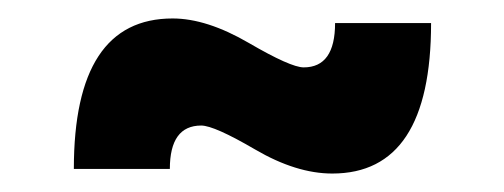

<svg xmlns="http://www.w3.org/2000/svg" viewBox="-20 -428 546 208"><path d="M60 -245Q60 -408 167 -408Q204 -408 249.5 -381.5Q295 -355 309 -355Q343 -355 343 -403H447Q447 -240 340 -240Q301 -240 256.5 -266Q212 -292 198 -292Q164 -292 164 -245Z"/></svg>

Font: Trueno
Style: SBd
Weight: 600
Designer: Julieta Ulanovsky
Foundry: Julieta Ulanovsky
Version: Version 3.001b